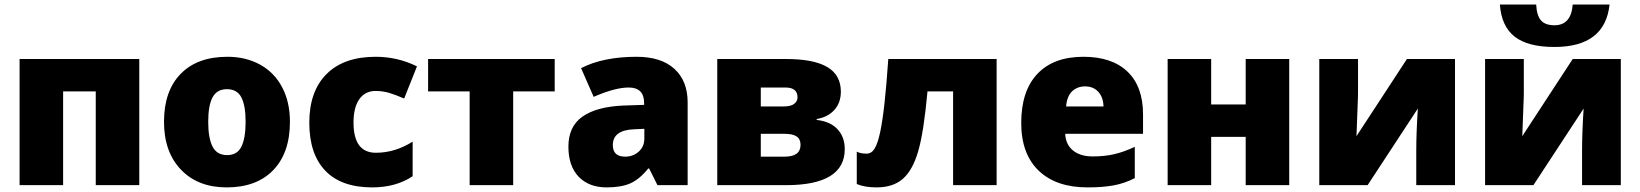

<svg xmlns="http://www.w3.org/2000/svg" viewBox="-20 -812 7194 842"><path d="M590.8 -553.2V0H399.9V-411.1H256.8V0H65.9V-553.2Z M1251.5 -277.8Q1251.5 -142.1 1178.5 -66.2Q1105.5 9.8 974.1 9.8Q848.1 9.8 773.7 -67.9Q699.2 -145.5 699.2 -277.8Q699.2 -413.1 772.2 -488Q845.2 -563 977.1 -563Q1058.6 -563 1121.1 -528.3Q1183.6 -493.7 1217.5 -429Q1251.5 -364.3 1251.5 -277.8ZM893.1 -277.8Q893.1 -206.5 912.1 -169.2Q931.2 -131.8 976.1 -131.8Q1020.5 -131.8 1038.8 -169.2Q1057.1 -206.5 1057.1 -277.8Q1057.1 -348.6 1038.6 -384.8Q1020 -420.9 975.1 -420.9Q931.2 -420.9 912.1 -385Q893.1 -349.1 893.1 -277.8Z M1612.3 9.8Q1476.6 9.8 1406.5 -63.5Q1336.4 -136.7 1336.4 -273.9Q1336.4 -411.6 1412.1 -487.3Q1487.8 -563 1627.4 -563Q1723.6 -563 1808.6 -521L1752.4 -379.9Q1717.8 -395 1688.5 -404.1Q1659.2 -413.1 1627.4 -413.1Q1581.1 -413.1 1555.7 -377Q1530.3 -340.8 1530.3 -274.9Q1530.3 -142.1 1628.4 -142.1Q1712.4 -142.1 1789.6 -190.9V-39.1Q1715.8 9.8 1612.3 9.8Z M2412.6 -411.1H2230.5V0H2039.6V-411.1H1857.4V-553.2H2412.6Z M2863.3 0 2826.7 -73.2H2822.8Q2784.2 -25.4 2744.1 -7.8Q2704.1 9.8 2640.6 9.8Q2562.5 9.8 2517.6 -37.1Q2472.7 -84 2472.7 -168.9Q2472.7 -257.3 2534.2 -300.5Q2595.7 -343.8 2712.4 -349.1L2804.7 -352.1V-359.9Q2804.7 -428.2 2737.3 -428.2Q2676.8 -428.2 2583.5 -387.2L2528.3 -513.2Q2625 -563 2772.5 -563Q2878.9 -563 2937.3 -510.3Q2995.6 -457.5 2995.6 -362.8V0ZM2721.7 -125Q2756.3 -125 2781 -147Q2805.7 -168.9 2805.7 -204.1V-247.1L2761.7 -245.1Q2667.5 -241.7 2667.5 -175.8Q2667.5 -125 2721.7 -125Z M3667.5 -410.2Q3667.5 -361.8 3639.2 -330.1Q3610.8 -298.3 3561.5 -290V-286.1Q3621.1 -279.3 3652.8 -245.4Q3684.6 -211.4 3684.6 -158.2Q3684.6 0 3426.8 0H3125.5V-553.2H3427.7Q3548.3 -553.2 3607.9 -518.1Q3667.5 -482.9 3667.5 -410.2ZM3490.7 -176.8Q3490.7 -202.6 3473.1 -213.9Q3455.6 -225.1 3422.4 -225.1H3316.4V-125H3420.4Q3490.7 -125 3490.7 -176.8ZM3477.5 -384.8Q3477.5 -428.2 3424.8 -428.2H3316.4V-345.2H3417.5Q3447.8 -345.2 3462.6 -356.4Q3477.5 -367.7 3477.5 -384.8Z M4350.6 0H4159.7V-411.1H4047.4Q4031.2 -232.9 4006.8 -149.2Q3982.4 -65.4 3939.5 -27.8Q3896.5 9.8 3823.7 9.8Q3772.9 9.8 3737.3 -4.9V-147Q3753.4 -138.2 3780.3 -138.2Q3802.2 -138.2 3815.9 -160.9Q3829.6 -183.6 3840.1 -233.4Q3850.6 -283.2 3859.1 -361.3Q3867.7 -439.5 3875.5 -553.2H4350.6Z M4749.5 9.8Q4611.3 9.8 4534.9 -63.7Q4458.5 -137.2 4458.5 -272.9Q4458.5 -413.1 4529.3 -488Q4600.1 -563 4731.4 -563Q4856.4 -563 4924.6 -497.8Q4992.7 -432.6 4992.7 -310.1V-225.1H4651.4Q4653.3 -178.7 4685.3 -152.3Q4717.3 -126 4772.5 -126Q4822.8 -126 4865 -135.5Q4907.2 -145 4956.5 -168V-30.8Q4911.6 -7.8 4863.8 1Q4815.9 9.8 4749.5 9.8ZM4738.3 -433.1Q4704.6 -433.1 4681.9 -411.9Q4659.2 -390.6 4655.3 -345.2H4819.3Q4818.4 -385.3 4796.6 -409.2Q4774.9 -433.1 4738.3 -433.1Z M5291.5 -553.2V-354H5442.9V-553.2H5633.8V0H5442.9V-211.9H5291.5V0H5100.6V-553.2Z M5935.5 -553.2V-414.1Q5935.5 -402.3 5935.3 -388.7Q5935.1 -375 5928.7 -214.8L6149.9 -553.2H6360.8V0H6190.9V-149.9Q6190.9 -228.5 6197.8 -335.9L5977.5 0H5765.6V-553.2Z M6796.9 -606Q6680.2 -606 6622.3 -651.4Q6564.5 -696.8 6557.6 -792H6716.8Q6719.2 -744.1 6737.8 -722.7Q6756.3 -701.2 6796.9 -701.2Q6870.1 -701.2 6877 -792H7038.6Q7018.6 -606 6796.9 -606ZM6662.6 -553.2V-414.1Q6662.6 -402.3 6662.4 -388.7Q6662.1 -375 6655.8 -214.8L6877 -553.2H7087.9V0H6918V-149.9Q6918 -228.5 6924.8 -335.9L6704.6 0H6492.7V-553.2Z"/></svg>

Font: OpenSans-ExtraBold
Style: Regular
Weight: 800
Foundry: Ascender Corporation
Version: Version 1.10